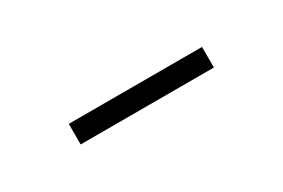

<svg xmlns="http://www.w3.org/2000/svg" viewBox="-7 -987 453 307"><g transform="rotate(-30 219.0 -834.0)"><path d="M96 -815V-853H342V-815Z"/></g></svg>

Font: Matangi Light
Style: Regular
Weight: 300
Designer: Prashant Pant
Foundry: The Graphic Ant
Version: Version 3.002